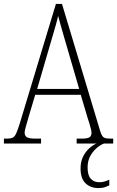

<svg xmlns="http://www.w3.org/2000/svg" viewBox="-22 -734 599 982"><path d="M-2 0V-25H15Q33 -25 43 -30Q53 -35 60.5 -51Q68 -67 78 -99L264 -714H295L490 -65Q495 -48 501 -39Q507 -30 517 -27.5Q527 -25 546 -25H557V0H370V-25H394Q426 -25 436 -32Q446 -39 446 -55Q446 -62 443 -74Q440 -86 436 -100Q432 -114 428 -125L391 -249H158L124 -135Q121 -124 116.5 -108.5Q112 -93 108 -78.5Q104 -64 104 -55Q104 -40 115 -32.5Q126 -25 159 -25H188V0ZM168 -279H383L321 -492Q311 -526 302.5 -555.5Q294 -585 287 -610Q280 -635 275 -653Q272 -636 265 -611.5Q258 -587 250 -559.5Q242 -532 234 -505ZM482 228Q441 228 415.5 203.5Q390 179 390 127Q390 94 402.5 68Q415 42 434.5 24.5Q454 7 472 0H510Q491 7 471.5 24Q452 41 439 65.5Q426 90 426 122Q426 163 442.5 180.5Q459 198 485 198Q499 198 510.5 195Q522 192 537 185V214Q528 218 519.5 221.5Q511 225 501.5 226.5Q492 228 482 228Z"/></svg>

Font: Noto Serif Khmer Condensed ExtraLight
Style: Regular
Weight: 250
Width: 3
Designer: Danh Hong and the Monotype Design Team
Foundry: Monotype Imaging Inc.
Version: Version 2.004